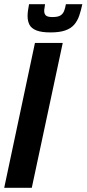

<svg xmlns="http://www.w3.org/2000/svg" viewBox="-24 -892 411 912"><path d="M-4 0 142 -688H274L127 0ZM216 -738Q173 -738 149 -747.5Q125 -757 116 -774.5Q107 -792 107 -816Q107 -828 109 -842.5Q111 -857 114 -872H190Q189 -862 187.5 -854.5Q186 -847 186 -840Q186 -826 194 -818.5Q202 -811 225 -811Q251 -811 263 -818.5Q275 -826 280.5 -840Q286 -854 289 -872H367Q361 -843 352.5 -818Q344 -793 328.5 -775Q313 -757 286 -747.5Q259 -738 216 -738Z"/></svg>

Font: Saira Condensed
Style: Bold Italic
Weight: 700
Width: 3
Italic angle: -12°
Designer: Hector Gatti with collaboration of the Omnibus-Type team
Foundry: Omnibus-Type
Version: Version 1.101